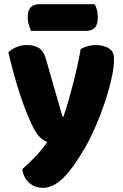

<svg xmlns="http://www.w3.org/2000/svg" viewBox="-20 -712 591 921"><path d="M128 -124Q117 -149 104.5 -180Q92 -211 78.5 -251Q65 -291 50.5 -342.5Q36 -394 20 -461Q34 -475 57.5 -485.5Q81 -496 109 -496Q144 -496 167 -481.5Q190 -467 201 -427Q221 -357 240.5 -288.5Q260 -220 280 -152H284Q296 -186 307.5 -226Q319 -266 330 -308.5Q341 -351 350.5 -393.5Q360 -436 367 -477Q384 -486 402 -491Q420 -496 440 -496Q475 -496 501 -481Q527 -466 527 -429Q527 -389 514.5 -333.5Q502 -278 482 -218.5Q462 -159 437 -102Q412 -45 387 -2Q330 96 282.5 142.5Q235 189 186 189Q146 189 119 164Q92 139 87 99Q119 72 151 38Q183 4 207 -31Q190 -36 170.5 -54.5Q151 -73 128 -124ZM129 -564Q124 -575 118.5 -591.5Q113 -608 113 -626Q113 -663 128 -677.5Q143 -692 168 -692H433Q441 -681 445 -664.5Q449 -648 449 -630Q449 -593 434.5 -578.5Q420 -564 395 -564Z"/></svg>

Font: Baloo Bhaina 2 ExtraBold
Style: Regular
Weight: 800
Designer: Yesha Goshar, Manish Minz, Shuchita Grover and Ek Type
Foundry: Ek Type
Version: Version 1.640;hotconv 1.0.111;makeotfexe 2.5.65597; ttfautoh